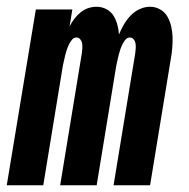

<svg xmlns="http://www.w3.org/2000/svg" viewBox="-38 -548 558 568"><path d="M-18 0 68 -520H176L168 -470Q174 -482 182 -492.5Q190 -503 200.5 -511.5Q211 -520 223 -524Q235 -528 248 -528Q263 -528 276.5 -521Q290 -514 297.5 -502Q305 -490 309 -475.5Q313 -461 314 -446Q320 -461 328.5 -475.5Q337 -490 348.5 -502Q360 -514 375 -521Q390 -528 406 -528Q422 -528 436 -520Q450 -512 457.5 -498.5Q465 -485 468.5 -469.5Q472 -454 472.5 -438Q473 -422 471.5 -405Q470 -388 467 -372L406 0H298L362 -390Q363 -397 363.5 -404.5Q364 -412 363 -419Q362 -426 357.5 -431.5Q353 -437 346 -437Q338 -437 332.5 -430Q327 -423 323.5 -415.5Q320 -408 317.5 -400.5Q315 -393 313 -385Q311 -377 309.5 -369.5Q308 -362 306 -354L248 0H140L204 -390Q205 -397 205.5 -404.5Q206 -412 205 -419Q204 -426 199.5 -431.5Q195 -437 188 -437Q180 -437 174.5 -430Q169 -423 165.5 -415.5Q162 -408 159.5 -400.5Q157 -393 155 -385Q153 -377 151.5 -369.5Q150 -362 148 -354L90 0Z"/></svg>

Font: Iosevka SS04 Extrabold
Style: Italic
Weight: 800
Italic angle: -9°
Monospace: yes
Designer: Belleve Invis
Foundry: Belleve Invis
Version: Version 19.0.0; ttfautohint (v1.8.4)